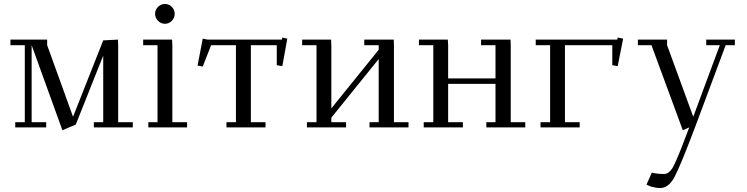

<svg xmlns="http://www.w3.org/2000/svg" viewBox="-20 -637 3736 960"><path d="M32.2 -411.1V-439H215.8V-411.1L345.2 -53.2L496.1 -435.1L569.8 -439L570.8 -413.1V-25.9H644V0H449.2V-25.9H496.1V-358.9L358.9 -14.2L292 14.2L138.2 -411.1V-25.9H210.9V0H56.2V-25.9H104V-411.1Z M695.8 -411.1V-439H840.3L841.8 -411.1V-25.9H915.5V0H721.7V-25.9H767.6V-411.1ZM770 -533Q755.4 -547.9 755.4 -567.9Q755.4 -587.9 770 -602.5Q784.7 -617.2 804.7 -617.2Q824.7 -617.2 839.1 -602.5Q853.5 -587.9 853.5 -567.9Q853.5 -547.9 839.1 -533Q824.7 -518.1 804.7 -518.1Q784.7 -518.1 770 -533Z M967.8 -309.1 993.7 -443.8 1018.6 -439H1389.6L1391.6 -449.2L1416.5 -443.8L1391.6 -306.2L1363.8 -311V-411.1H1234.4V-25.9H1307.6V0H1112.3V-25.9H1159.7V-411.1H1035.6L993.7 -304.2Z M1490.7 -411.1V-439H1635.3L1636.7 -411.1V-95.2L1873.5 -388.2V-411.1H1801.3V-439H1948.7L1949.7 -411.1V-25.9H2022.5V0H1827.6V-25.9H1873.5V-341.8L1636.7 -48.8V-25.9H1710.4V0H1514.6V-25.9H1562.5V-411.1Z M2074.7 -411.1V-439H2219.2L2220.7 -411.1V-245.1H2457.5V-411.1H2385.3V-439H2532.7L2533.7 -411.1V-25.9H2606.4V0H2411.6V-25.9H2457.5V-217.8H2220.7V-25.9H2294.4V0H2098.6V-25.9H2146.5V-411.1Z M2658.7 -411.1V-439H3066.4L3068.4 -449.2L3095.7 -443.8L3068.4 -306.2L3041.5 -311V-411.1H2804.7V-25.9H2878.4V0H2682.6V-25.9H2730.5V-411.1Z M3169.4 -411.1V-439H3315.4V-411.1L3446.3 -53.2L3579.1 -411.1H3511.2V-439H3654.3V-411.1H3608.4L3453.1 4.9Q3381.3 194.3 3352.1 248.8Q3322.8 303.2 3280.3 303.2Q3263.2 303.2 3234.4 295.9L3212.4 286.1L3239.3 226.1Q3267.1 232.9 3297.4 232.9Q3309.1 232.9 3316.4 229.5Q3323.7 226.1 3333.7 214.8Q3343.8 203.6 3355.7 177.2Q3367.7 150.9 3384.3 109.4Q3400.9 67.9 3426.3 0L3394 14.2L3237.3 -411.1Z"/></svg>

Font: Dehuti Alt
Style: Book
Weight: 400
Version: Version 1.2